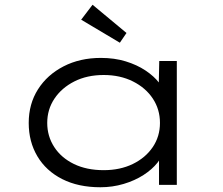

<svg xmlns="http://www.w3.org/2000/svg" viewBox="-20 -779 941 809"><path d="M403 10Q310 10 242 -24.5Q174 -59 137.5 -120.5Q101 -182 101 -261Q101 -341 140 -402.5Q179 -464 248 -499.5Q317 -535 405 -535Q462 -535 509.5 -520.5Q557 -506 593 -482Q629 -458 650.5 -430Q672 -402 675 -374L648 -378L651 -522H725V0H650V-144L670 -153Q667 -123 644 -94Q621 -65 584.5 -41.5Q548 -18 501 -4Q454 10 403 10ZM417 -62Q486 -62 539.5 -88Q593 -114 623.5 -159Q654 -204 654 -261Q654 -318 624 -363.5Q594 -409 540 -436Q486 -463 417 -463Q347 -463 293.5 -436Q240 -409 209.5 -363.5Q179 -318 179 -261Q179 -205 208.5 -159.5Q238 -114 291.5 -88Q345 -62 417 -62ZM485 -599 322 -696 370 -759 513 -640Z"/></svg>

Font: Lexend Tera Light
Style: Regular
Weight: 300
Designer: Bonnie Shaver-Troup, Thomas Jockin
Foundry: Lexend
Version: Version 1.007